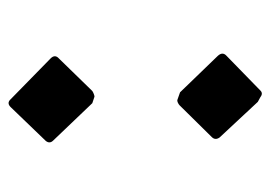

<svg xmlns="http://www.w3.org/2000/svg" viewBox="-110 -524 623 442"><g transform="rotate(-90 201.0 -302.5)"><path d="M288 -478Q298 -487 288 -497L194 -589Q185 -599 175 -588L98 -508Q91 -499 99 -491L185 -401L200 -396Q202 -396 206 -397.5Q210 -399 213 -401ZM294 -92Q304 -101 294 -112L210 -199L193 -205Q190 -206 186 -204Q182 -202 180 -200L107 -126Q99 -118 106 -108L188 -20L199 -14Q208 -7 215 -15Z"/></g></svg>

Font: MM Taunggyi
Style: Regular
Weight: 400
Designer: Khon Soe Zaw Thu
Version: Version 1.00 July 18, 2016, initial release